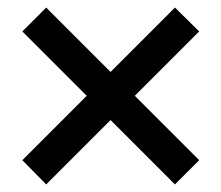

<svg xmlns="http://www.w3.org/2000/svg" viewBox="-20 -576 584 507"><path d="M506 -493 336 -323 506 -153 442 -89 272 -259 102 -89 39 -153 209 -323 39 -493 102 -556 272 -386 442 -556Z"/></svg>

Font: TypoPRO Source Serif Pro
Style: Bold
Weight: 700
Designer: Frank Grießhammer
Foundry: Adobe Systems Incorporated
Version: Version 1.017;PS 1.0;hotconv 1.0.79;makeotf.lib2.5.61930